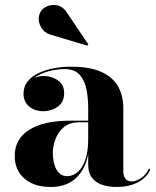

<svg xmlns="http://www.w3.org/2000/svg" viewBox="-20 -733 620 763"><path d="M444 10Q412 10 386.2 1.5Q360.5 -7 345.5 -26.5Q330.5 -46 330.5 -78V-304.5Q330.5 -340.5 324 -376Q317.5 -411.5 297.2 -435Q277 -458.5 237 -458.5Q213.5 -458.5 186.8 -453Q160 -447.5 136.2 -435.8Q112.5 -424 97.5 -405.5Q82.5 -387 82.5 -361H74.5Q74.5 -392.5 98 -411.8Q121.5 -431 153 -431Q185.5 -431 210.2 -413.5Q235 -396 235 -363Q235 -327.5 209.8 -309.2Q184.5 -291 153 -291Q118.5 -291 96 -309.8Q73.5 -328.5 73.5 -361Q73.5 -389 89.8 -409.2Q106 -429.5 133.2 -442.5Q160.5 -455.5 194 -461.8Q227.5 -468 261.5 -468Q338 -468 383.8 -446.8Q429.5 -425.5 449.8 -388.5Q470 -351.5 470 -304.5V-51.5Q470 -35 478 -23.5Q486 -12 505 -12Q519 -12 539.2 -24.5Q559.5 -37 572.5 -63.5L577 -59Q562.5 -26 527 -8Q491.5 10 444 10ZM181 10Q116 10 77.2 -23.2Q38.5 -56.5 38.5 -113.5Q38.5 -180.5 96 -217Q153.5 -253.5 260 -253.5H377V-247H294Q256 -247 233.2 -227.2Q210.5 -207.5 200.2 -179.5Q190 -151.5 190 -126.5Q190 -103 195.5 -81.5Q201 -60 213.8 -46.5Q226.5 -33 247 -33Q269 -33 288 -48.8Q307 -64.5 318.8 -97.2Q330.5 -130 330.5 -181H336Q336 -121.5 318.2 -78.8Q300.5 -36 266.2 -13Q232 10 181 10ZM327 -551.5 187 -593.5Q163 -599 149.5 -615.5Q136 -632 134.2 -652.5Q132.5 -673 143 -689Q152.5 -703 171.8 -709.8Q191 -716.5 212 -710.5Q233 -704.5 247.5 -680.5L331 -556.5Z"/></svg>

Font: Bodoni Moda 28pt
Style: Bold
Weight: 700
Designer: Owen Earl
Foundry: indestructible type
Version: Version 2.005